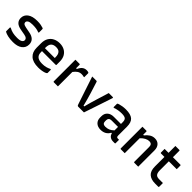

<svg xmlns="http://www.w3.org/2000/svg" viewBox="284 -1985 3282 3282"><g transform="rotate(45 1925.0 -344.5)"><path d="M267 -93Q335 -93 363 -111.5Q391 -130 391 -158Q391 -181 374 -196.5Q357 -212 314 -220L214 -238Q140 -252 106 -287.5Q72 -323 72 -378Q72 -452 133 -497.5Q194 -543 309 -543Q362 -543 398 -536Q434 -529 456 -521Q465 -518 467 -514Q469 -510 469 -502V-417H453Q416 -431 380 -436Q344 -441 297 -441Q232 -441 205 -423.5Q178 -406 178 -381Q178 -359 193.5 -346.5Q209 -334 254 -325L352 -306Q420 -294 458 -257.5Q496 -221 496 -159Q496 -82 436 -36.5Q376 9 268 9Q197 9 145 -3Q93 -15 64 -32Q57 -36 57 -45V-137H73Q117 -113 161.5 -103Q206 -93 267 -93Z M852 -545Q915 -545 964.5 -519.5Q1014 -494 1043 -444.5Q1072 -395 1072 -321V-244Q1072 -234 1061 -234H730V-211Q730 -149 761 -119Q798 -82 881 -82Q934 -82 971.5 -91.5Q1009 -101 1045 -119H1062V-37Q1062 -33 1058 -29Q1047 -18 1020 -9Q993 0 956.5 5.5Q920 11 880 11Q753 11 688.5 -47Q624 -105 624 -211V-319Q624 -393 654 -443.5Q684 -494 735.5 -519.5Q787 -545 852 -545ZM852 -454Q793 -454 761.5 -423Q730 -392 730 -321V-305H968V-323Q968 -395 936 -426Q922 -441 901 -447.5Q880 -454 852 -454Z M1349 0H1249Q1238 0 1238 -11V-534H1338Q1349 -534 1349 -523V-439H1367Q1393 -495 1425.5 -519.5Q1458 -544 1503 -544Q1520 -544 1531 -541.5Q1542 -539 1549 -535Q1556 -532 1556 -521V-428H1540Q1530 -431 1518 -433Q1506 -435 1489 -435Q1446 -435 1414 -414Q1382 -393 1349 -349Z M1747 -534Q1757 -534 1761 -522Q1793 -422 1825.5 -317Q1858 -212 1892 -76H1909Q1944 -211 1978 -319.5Q2012 -428 2044 -534H2141Q2147 -534 2150 -529.5Q2153 -525 2151 -518Q2108 -388 2065 -259Q2022 -130 1978 0H1843Q1830 0 1824 -5.5Q1818 -11 1811 -32Q1772 -148 1729.5 -276Q1687 -404 1644 -534Z M2671 -348V-134Q2671 -112 2680 -101Q2690 -93 2707 -93H2733V-11Q2733 0 2722 0H2680Q2638 0 2607.5 -22Q2577 -44 2568 -85H2554Q2531 -39 2488.5 -14.5Q2446 10 2387 10Q2317 10 2276 -28.5Q2235 -67 2235 -133V-166Q2235 -231 2277 -269.5Q2319 -308 2392 -308H2565V-351Q2565 -405 2539.5 -425Q2514 -445 2449 -445Q2365 -445 2290 -418H2273V-501Q2273 -507 2276 -510Q2282 -516 2308 -524Q2334 -532 2372 -538Q2410 -544 2449 -544Q2566 -544 2618.5 -499Q2671 -454 2671 -348ZM2341 -145Q2341 -85 2409 -85Q2452 -85 2489 -100Q2526 -115 2565 -152V-237H2409Q2374 -237 2357 -220Q2341 -202 2341 -177Z M2964 0H2869Q2858 0 2858 -11V-534H2953Q2964 -534 2964 -523V-446H2980Q3013 -490 3055.5 -517.5Q3098 -545 3150 -545Q3216 -545 3253 -503.5Q3290 -462 3290 -394V0H3195Q3184 0 3184 -11V-372Q3184 -443 3117 -443Q3082 -443 3042 -423Q3002 -403 2964 -362Z M3786 -101V-11Q3786 0 3775 0H3697Q3598 0 3543.5 -48.5Q3489 -97 3489 -206V-435H3405Q3394 -435 3394 -446V-534H3489V-700H3584Q3595 -700 3595 -689V-534H3775Q3786 -534 3786 -523V-435H3595V-216Q3595 -150 3623 -123Q3635 -111 3654.5 -106Q3674 -101 3701 -101Z"/></g></svg>

Font: Recursive Sn Lnr St Med
Style: Regular
Weight: 500
Version: Version 1.085;hotconv 1.1.0;makeotfexe 2.6.0; ttfautohint (v